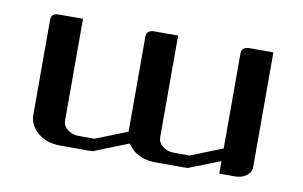

<svg xmlns="http://www.w3.org/2000/svg" viewBox="-45 -389 733 465"><g transform="rotate(10 321.0 -156.0)"><path d="M47.9 -62V-295.9Q47.9 -312 66.9 -312H126V-62Q126 -48.8 137.2 -40Q148.9 -30.8 165 -30.8H204.1L282.2 -62V-295.9Q282.2 -312 301.8 -312H359.9V-62Q359.9 -48.8 371.1 -40Q382.8 -30.8 398.9 -30.8H438L516.1 -62V-295.9Q516.1 -312 536.1 -312H594.2V-30.8Q594.2 -17.1 583 -8.8Q571.3 0 555.2 0H516.1V-30.8L438 0H359.9Q325.7 0 304.2 -18.1Q294.9 -26.9 290 -34.2L204.1 0H126Q90.8 0 69.8 -18.1Q47.9 -37.1 47.9 -62Z"/></g></svg>

Font: Hhenum
Style: Regular
Weight: 400
Designer: T. Christopher White
Version: Version 1.0